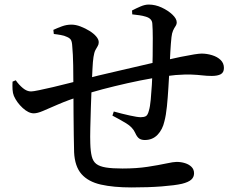

<svg xmlns="http://www.w3.org/2000/svg" viewBox="-20 -801 1040 842"><path d="M557 21Q478 21 422.5 8.5Q367 -4 337.5 -37.5Q308 -71 305 -133Q304 -165 303.5 -209Q303 -253 302.5 -303Q302 -353 302 -405Q302 -462 301 -514Q300 -566 297 -596Q296 -618 291 -626Q286 -634 274 -639Q262 -645 246.5 -647.5Q231 -650 216 -652L214 -670Q231 -678 251.5 -685.5Q272 -693 293 -693Q312 -693 333 -685Q354 -677 372.5 -665.5Q391 -654 402 -641Q413 -628 413 -616Q413 -606 408.5 -599Q404 -592 398.5 -581.5Q393 -571 390 -551Q387 -532 385.5 -498.5Q384 -465 382 -425Q380 -379 378.5 -330Q377 -281 376 -239Q375 -197 376 -172Q377 -137 382.5 -115Q388 -93 402.5 -82Q417 -71 444.5 -66.5Q472 -62 517 -62Q579 -62 627.5 -69.5Q676 -77 708.5 -84Q741 -91 754 -91Q774 -91 791.5 -85.5Q809 -80 820 -69Q831 -58 831 -41Q831 -24 818.5 -13Q806 -2 778 5Q747 12 689 16.5Q631 21 557 21ZM128 -304Q105 -304 79.5 -327.5Q54 -351 41 -380Q36 -392 35 -408.5Q34 -425 35 -443L49 -449Q63 -429 80.5 -414.5Q98 -400 116 -400Q125 -400 151.5 -405.5Q178 -411 212.5 -419Q247 -427 281.5 -436Q316 -445 341 -451Q368 -459 410.5 -469.5Q453 -480 502.5 -491Q552 -502 599.5 -513.5Q647 -525 683 -532Q735 -544 772 -551.5Q809 -559 831.5 -562.5Q854 -566 864 -566Q887 -566 910 -559Q933 -552 947.5 -538Q962 -524 962 -503Q962 -483 948 -475.5Q934 -468 909 -468Q887 -468 866.5 -470.5Q846 -473 819 -474Q792 -475 751 -472Q707 -468 651.5 -458.5Q596 -449 538.5 -436Q481 -423 429.5 -409.5Q378 -396 342 -383Q276 -361 234.5 -343Q193 -325 168.5 -314.5Q144 -304 128 -304ZM615 -187Q600 -187 590.5 -193.5Q581 -200 573 -218Q562 -243 533 -260.5Q504 -278 473 -294L479 -312Q515 -302 549 -294.5Q583 -287 597 -287Q611 -287 619.5 -291.5Q628 -296 633 -316Q638 -332 641 -363.5Q644 -395 646 -429.5Q648 -464 648 -489Q649 -517 649.5 -556Q650 -595 650 -633.5Q650 -672 648 -697Q647 -720 619 -728Q606 -732 592 -734Q578 -736 560 -738L559 -755Q578 -765 597 -773Q616 -781 632 -781Q661 -781 689 -768Q717 -755 736 -737Q755 -719 755 -703Q755 -694 749.5 -686Q744 -678 739 -667Q734 -656 732 -638Q729 -610 727 -573.5Q725 -537 723 -494Q721 -460 718.5 -417Q716 -374 712 -334.5Q708 -295 701 -269Q693 -233 671 -210Q649 -187 615 -187Z"/></svg>

Font: Noto Serif SC ExtraLight SemiBold
Style: Regular
Weight: 600
Version: Version 2.002-H1;hotconv 1.1.0;makeotfexe 2.6.0